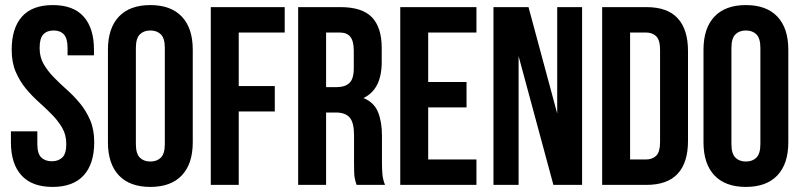

<svg xmlns="http://www.w3.org/2000/svg" viewBox="-20 -728 3155 756"><path d="M26 -532Q26 -617 66.5 -662.5Q107 -708 188 -708Q269 -708 309.5 -662.5Q350 -617 350 -532V-510H246V-539Q246 -577 231.5 -592.5Q217 -608 191 -608Q165 -608 150.5 -592.5Q136 -577 136 -539Q136 -503 152 -475.5Q168 -448 192 -423.5Q216 -399 243.5 -374.5Q271 -350 295 -321Q319 -292 335 -255Q351 -218 351 -168Q351 -83 309.5 -37.5Q268 8 187 8Q106 8 64.5 -37.5Q23 -83 23 -168V-211H127V-161Q127 -123 142.5 -108Q158 -93 184 -93Q210 -93 225.5 -108Q241 -123 241 -161Q241 -197 225 -224.5Q209 -252 185 -276.5Q161 -301 133.5 -325.5Q106 -350 82 -379Q58 -408 42 -445Q26 -482 26 -532Z M515 -161Q515 -123 530.5 -107.5Q546 -92 572 -92Q598 -92 613.5 -107.5Q629 -123 629 -161V-539Q629 -577 613.5 -592.5Q598 -608 572 -608Q546 -608 530.5 -592.5Q515 -577 515 -539ZM405 -532Q405 -617 448 -662.5Q491 -708 572 -708Q653 -708 696 -662.5Q739 -617 739 -532V-168Q739 -83 696 -37.5Q653 8 572 8Q491 8 448 -37.5Q405 -83 405 -168Z M920 -389H1062V-289H920V0H810V-700H1101V-600H920Z M1384 0Q1382 -7 1380 -13Q1378 -19 1376.5 -28Q1375 -37 1374.5 -51Q1374 -65 1374 -86V-196Q1374 -245 1357 -265Q1340 -285 1302 -285H1264V0H1154V-700H1320Q1406 -700 1444.5 -660Q1483 -620 1483 -539V-484Q1483 -376 1411 -342Q1453 -325 1468.5 -286.5Q1484 -248 1484 -193V-85Q1484 -59 1486 -39.5Q1488 -20 1496 0ZM1264 -600V-385H1307Q1338 -385 1355.5 -401Q1373 -417 1373 -459V-528Q1373 -566 1359.5 -583Q1346 -600 1317 -600Z M1666 -405H1817V-305H1666V-100H1856V0H1556V-700H1856V-600H1666Z M2022 -507V0H1923V-700H2061L2174 -281V-700H2272V0H2159Z M2351 -700H2525Q2608 -700 2648.5 -656Q2689 -612 2689 -527V-173Q2689 -88 2648.5 -44Q2608 0 2525 0H2351ZM2461 -600V-100H2523Q2549 -100 2564 -115Q2579 -130 2579 -168V-532Q2579 -570 2564 -585Q2549 -600 2523 -600Z M2860 -161Q2860 -123 2875.5 -107.5Q2891 -92 2917 -92Q2943 -92 2958.5 -107.5Q2974 -123 2974 -161V-539Q2974 -577 2958.5 -592.5Q2943 -608 2917 -608Q2891 -608 2875.5 -592.5Q2860 -577 2860 -539ZM2750 -532Q2750 -617 2793 -662.5Q2836 -708 2917 -708Q2998 -708 3041 -662.5Q3084 -617 3084 -532V-168Q3084 -83 3041 -37.5Q2998 8 2917 8Q2836 8 2793 -37.5Q2750 -83 2750 -168Z"/></svg>

Font: SVN-Bebas Neue
Style: Bold
Weight: 700
Designer: Ryoichi Tsunekawa
Foundry: Ryoichi Tsunekawa
Version: Version 1.300; ttfautohint (v1.7.9-c794)